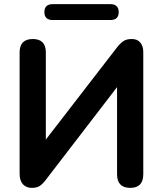

<svg xmlns="http://www.w3.org/2000/svg" viewBox="-20 -902 789 930"><path d="M236 -805Q195 -805 195 -843Q195 -882 236 -882H514Q555 -882 555 -843Q555 -805 514 -805ZM134 8Q107 8 91 -9.5Q75 -27 75 -61V-648Q75 -713 139 -713Q202 -713 202 -648V-226L548 -674Q565 -695 579.5 -704Q594 -713 619 -713Q645 -713 659.5 -696Q674 -679 674 -650V-58Q674 8 611 8Q547 8 547 -58V-480L202 -31Q186 -10 172 -1Q158 8 134 8Z"/></svg>

Font: Chiron GoRound TC SB
Style: Regular
Weight: 500
Designer: Ryoko NISHIZUKA 西塚涼子 (kana, bopomofo & ideographs); Paul D. Hunt (Latin, Greek & Cyrillic); Sandoll Communications 산돌커뮤니
Foundry: Adobe
Version: Version 1.000;hotconv 1.1.1;makeotfexe 2.6.0